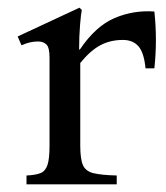

<svg xmlns="http://www.w3.org/2000/svg" viewBox="-20 -480 431 500"><path d="M49 0V-23Q72 -24 85 -29Q98 -34 103.5 -50Q109 -66 109 -101V-330Q109 -356 101 -364Q93 -372 79 -372Q68 -372 57.5 -369.5Q47 -367 36 -362L26 -385L187 -460L193 -454Q191 -445 188.5 -415.5Q186 -386 186 -351H188Q229 -412 278.5 -433Q328 -454 382 -450Q390 -376 382 -302H359Q355 -343 340.5 -359.5Q326 -376 300 -376Q267 -376 241 -362Q215 -348 189 -316V-101Q189 -66 196 -50Q203 -34 223.5 -29Q244 -24 284 -23V0Z"/></svg>

Font: Bona Nova SC
Style: Regular
Weight: 400
Designer: Mateusz Machalski
Foundry: Capitalics
Version: Version 4.001; ttfautohint (v1.8.4.7-5d5b)